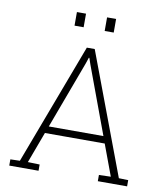

<svg xmlns="http://www.w3.org/2000/svg" viewBox="-95 -973 917 1053"><g transform="rotate(10 363.0 -447.0)"><path d="M28.3 0V-34.7L81.1 -36.1L335 -710.9H378.9L632.3 -36.1L684.6 -34.7V0H521.5V-34.7L587.4 -36.6L522.9 -210H189.9L125.5 -36.6L191.4 -34.7V0ZM204.6 -249H508.8L370.1 -623.5L358.4 -658.2H355.5L343.8 -623.5ZM415.5 -817.9V-893.6H465.8V-817.9ZM247.6 -817.9V-893.6H298.3V-817.9Z"/></g></svg>

Font: Roboto Slab ExtraLight
Style: Regular
Weight: 250
Designer: Google
Version: Version 2.000; ttfautohint (v1.8.1.43-b0c9)